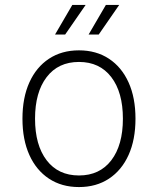

<svg xmlns="http://www.w3.org/2000/svg" viewBox="-20 -746 640 778"><path d="M300 12Q230 12 178.5 -22Q127 -56 99 -118Q71 -180 71 -265Q71 -350 99 -412Q127 -474 178.5 -508Q230 -542 300 -542Q370 -542 421.5 -508Q473 -474 501 -412Q529 -350 529 -265Q529 -180 501 -118Q473 -56 421.5 -22Q370 12 300 12ZM300 -35Q384 -35 431 -96.5Q478 -158 478 -265Q478 -372 431 -433.5Q384 -495 300 -495Q216 -495 169 -433.5Q122 -372 122 -265Q122 -158 169 -96.5Q216 -35 300 -35ZM203 -606 273 -726H327L244 -606ZM339 -606 409 -726H463L380 -606Z"/></svg>

Font: Geist Mono ExtraLight
Style: Regular
Weight: 200
Monospace: yes
Designer: Basement.studio, Andrés Briganti, Mateo Zaragoza
Foundry: Basement.studio, Vercel, Andrés Briganti, Guido Ferreyra, Mateo Zaragoza
Version: Version 1.500; ttfautohint (v1.8.4.7-5d5b)